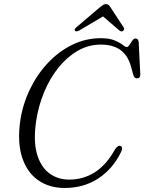

<svg xmlns="http://www.w3.org/2000/svg" viewBox="-20 -898 700 930"><path d="M565 -190.5Q578 -183.5 564.5 -158Q524.5 -78 454.8 -32.8Q385 12.5 293 12.5Q218 12.5 164.2 -25.5Q110.5 -63.5 87 -136Q63.5 -208.5 78 -312Q89.5 -391 123.8 -463Q158 -535 210.2 -591.2Q262.5 -647.5 328.2 -680.2Q394 -713 468.5 -713Q510 -713 535.2 -702.2Q560.5 -691.5 574 -680.8Q587.5 -670 593.5 -670Q600.5 -670 607 -680.5Q613.5 -691 620.8 -701.2Q628 -711.5 636 -711.5Q650.5 -711.5 652 -692.5L659.5 -537Q660.5 -519 643 -518.5Q630.5 -518.5 626 -534.5L614 -577.5Q598.5 -631.5 562.2 -656.8Q526 -682 468.5 -682Q408.5 -682 356.5 -652Q304.5 -622 263 -570.2Q221.5 -518.5 194 -452.5Q166.5 -386.5 155.5 -314Q141 -219.5 158.2 -155.8Q175.5 -92 217 -60Q258.5 -28 316 -28Q382.5 -28 438.8 -63.2Q495 -98.5 538 -176Q552.5 -196.5 565 -190.5ZM575.5 -748Q567 -742.5 557.5 -751L479 -818.5L365 -751Q350 -742.5 344 -748.5Q337.5 -755.5 349.5 -765.5L463 -862Q472 -869.5 478.8 -873.8Q485.5 -878 493.5 -878Q501.5 -878 506.2 -873.8Q511 -869.5 515.5 -862L579 -765Q582.5 -760 580.8 -755.2Q579 -750.5 575.5 -748Z"/></svg>

Font: Fraunces 72pt Soft Light
Style: Italic
Weight: 300
Italic angle: -16°
Version: Version 1.000;[b76b70a41]